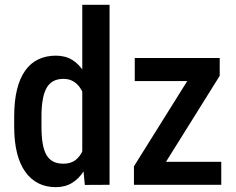

<svg xmlns="http://www.w3.org/2000/svg" viewBox="-20 -770 982 800"><path d="M322.8 -110.4V-750H436.5V0L333.5 0.5ZM39.1 -242.7V-284.2Q39.1 -349.1 50.8 -396.7Q62.5 -444.3 85.2 -476.1Q107.9 -507.8 140.1 -522.9Q172.4 -538.1 212.9 -538.1Q252.4 -538.1 281.2 -520.3Q310.1 -502.4 330.1 -469.7Q350.1 -437 362.1 -391.8Q374 -346.7 378.4 -291V-233.4Q373 -179.7 361.3 -135Q349.6 -90.3 329.6 -58.1Q309.6 -25.9 280.5 -8.1Q251.5 9.8 212.4 9.8Q171.9 9.8 139.9 -6.3Q107.9 -22.5 85.2 -54.2Q62.5 -85.9 50.8 -133.1Q39.1 -180.2 39.1 -242.7ZM152.8 -284.2V-242.7Q152.8 -202.1 157.7 -172.9Q162.6 -143.6 173.3 -124.8Q184.1 -106 201.7 -96.9Q219.2 -87.9 244.1 -87.9Q275.4 -87.9 295.2 -103.5Q314.9 -119.1 325.9 -145.8Q336.9 -172.4 341.3 -205.1V-318.8Q338.9 -344.7 331.5 -366.9Q324.2 -389.2 312.5 -405.8Q300.8 -422.4 283.9 -431.9Q267.1 -441.4 244.6 -441.4Q219.7 -441.4 202.1 -431.9Q184.6 -422.4 173.8 -403.1Q163.1 -383.8 158 -354.2Q152.8 -324.7 152.8 -284.2ZM901.9 -95.7V0H573.7V-95.7ZM895.5 -454.1 611.8 0H538.1V-77.1L820.3 -528.3H895.5ZM852.5 -528.3V-432.1H541.5V-528.3Z"/></svg>

Font: Roboto Condensed Medium
Style: Regular
Weight: 500
Designer: Christian Robertson
Foundry: Google
Version: Version 3.0